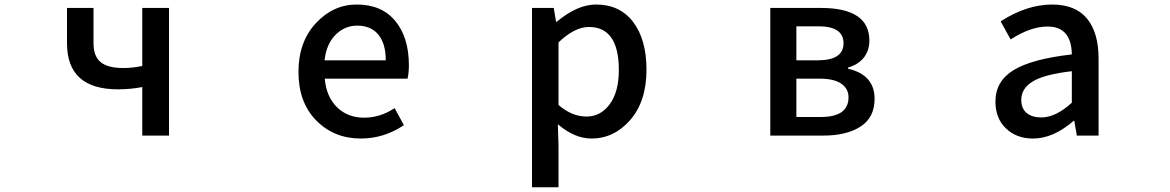

<svg xmlns="http://www.w3.org/2000/svg" viewBox="-20 -584 5040 827"><path d="M592.8 0V-209Q541 -199.2 488.3 -199.2Q268.6 -199.2 268.6 -397.5V-549.8H382.8V-397.5Q382.8 -341.8 413.6 -316.4Q444.3 -291 511.7 -291Q550.8 -291 592.8 -299.8V-549.8H708V0Z M1534.2 12.7Q1418.9 12.7 1342.3 -64.9Q1265.6 -142.6 1265.6 -274.4Q1265.6 -403.3 1340.3 -483.9Q1415 -564.5 1516.6 -564.5Q1624 -564.5 1682.6 -493.7Q1741.2 -422.9 1741.2 -302.7Q1741.2 -270.5 1735.4 -245.1H1378.9Q1385.7 -167 1431.6 -122.1Q1477.5 -77.1 1548.8 -77.1Q1617.2 -77.1 1679.7 -118.2L1719.7 -44.9Q1633.8 12.7 1534.2 12.7ZM1377.9 -324.2H1641.6Q1641.6 -395.5 1609.9 -434.6Q1578.1 -473.6 1518.6 -473.6Q1464.8 -473.6 1425.3 -434.1Q1385.7 -394.5 1377.9 -324.2Z M2271.5 222.7V-549.8H2365.2L2375 -490.2H2377.9Q2466.8 -564.5 2546.9 -564.5Q2650.4 -564.5 2707.5 -488.8Q2764.6 -413.1 2764.6 -284.2Q2764.6 -147.5 2694.8 -67.4Q2625 12.7 2527.3 12.7Q2455.1 12.7 2382.8 -48.8L2385.7 44.9V222.7ZM2505.9 -82Q2567.4 -82 2606.4 -135.3Q2645.5 -188.5 2645.5 -282.2Q2645.5 -467.8 2516.6 -467.8Q2455.1 -467.8 2385.7 -401.4V-131.8Q2443.4 -82 2505.9 -82Z M3297.9 0V-549.8H3515.6Q3724.6 -549.8 3724.6 -409.2Q3724.6 -366.2 3700.7 -335.9Q3676.8 -305.7 3632.8 -293V-288.1Q3747.1 -261.7 3747.1 -158.2Q3747.1 -78.1 3687 -39.1Q3627 0 3526.4 0ZM3410.2 -324.2H3502Q3613.3 -324.2 3613.3 -397.5Q3613.3 -470.7 3505.9 -470.7H3410.2ZM3410.2 -80.1H3515.6Q3634.8 -80.1 3634.8 -165Q3634.8 -202.1 3603.5 -223.6Q3572.3 -245.1 3511.7 -245.1H3410.2Z M4429.7 12.7Q4358.4 12.7 4313 -30.8Q4267.6 -74.2 4267.6 -146.5Q4267.6 -234.4 4346.2 -282.2Q4424.8 -330.1 4596.7 -349.6Q4594.7 -469.7 4492.2 -469.7Q4418.9 -469.7 4333 -414.1L4290 -492.2Q4403.3 -564.5 4511.7 -564.5Q4612.3 -564.5 4662.1 -503.9Q4711.9 -443.4 4711.9 -331.1V0H4618.2L4607.4 -63.5H4604.5Q4516.6 12.7 4429.7 12.7ZM4464.8 -78.1Q4527.3 -78.1 4596.7 -141.6V-277.3Q4478.5 -263.7 4428.7 -233.4Q4378.9 -203.1 4378.9 -154.3Q4378.9 -116.2 4402.3 -97.2Q4425.8 -78.1 4464.8 -78.1Z"/></svg>

Font: GenEi Gothic M SemiBold
Style: Regular
Weight: 500
Designer: o_tamon (Modified); [Source Han Sans]
Ryoko NISHIZUKA  (kana & ideographs); Paul D. Hunt (Latin, Greek & Cyrillic); Wenl
Version: Version 1.1a;Original Version 1.004